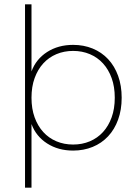

<svg xmlns="http://www.w3.org/2000/svg" viewBox="-20 -688 650 890"><path d="M319 10Q250 10 198.5 -23Q147 -56 126 -113V182H96V-668H126V-357Q147 -414 198.5 -447Q250 -480 319 -480Q368 -480 409.5 -463Q451 -446 481 -414Q511 -382 527.5 -336.5Q544 -291 544 -235Q544 -179 527.5 -133.5Q511 -88 481 -56Q451 -24 409.5 -7Q368 10 319 10ZM319 -18Q361 -18 396.5 -33Q432 -48 457.5 -76Q483 -104 497.5 -144Q512 -184 512 -235Q512 -286 497.5 -326Q483 -366 457.5 -394Q432 -422 396.5 -437Q361 -452 319 -452Q277 -452 241.5 -437Q206 -422 180.5 -394Q155 -366 140.5 -326Q126 -286 126 -235Q126 -184 140.5 -144Q155 -104 180.5 -76Q206 -48 241.5 -33Q277 -18 319 -18Z"/></svg>

Font: Celebes Thin
Style: Regular
Weight: 250
Designer: Anugrah Pasau
Foundry: Lafontype
Version: Version 1.000; ttfautohint (v1.8.4)